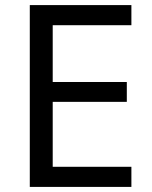

<svg xmlns="http://www.w3.org/2000/svg" viewBox="-20 -734 596 754"><path d="M496 0V-79H187V-334H478V-412H187V-635H496V-714H97V0Z"/></svg>

Font: Noto Sans Miao
Style: Regular
Weight: 400
Designer: Monotype Design Team
Foundry: Monotype Imaging Inc.
Version: Version 2.003